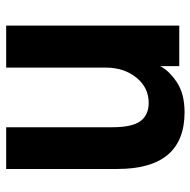

<svg xmlns="http://www.w3.org/2000/svg" viewBox="-18 -616 633 638"><g transform="rotate(90 299.0 -296.5)"><path d="M64.5 0V-575.2H199.2V-511.7Q213.9 -541 252.4 -566.9Q291 -592.8 352.5 -592.8Q541 -592.8 541 -369.1V0H402.3V-352.5Q402.3 -418.9 381.8 -446.3Q361.3 -473.6 321.3 -473.6Q270.5 -473.6 237.3 -432.6Q204.1 -391.6 204.1 -330.1V0Z"/></g></svg>

Font: Gothic A1 ExtraBold
Style: Regular
Weight: 800
Designer: HanYang I&C Co.,Ltd.
Foundry: HanYang I&C Co.,Ltd.
Version: Version 2.50